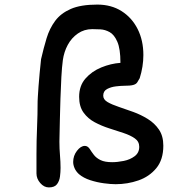

<svg xmlns="http://www.w3.org/2000/svg" viewBox="-20 -777 782 837"><path d="M193 40Q172 40 155.5 21Q139 2 139 -21V-105Q139 -164 141.5 -220.5Q144 -277 144 -336Q144 -338 145 -356Q146 -374 148 -401.5Q150 -429 153 -460Q156 -491 159 -519Q170 -567 183 -610Q196 -653 220.5 -686Q245 -719 288.5 -738Q332 -757 404 -757Q465 -757 510 -728.5Q555 -700 580 -650.5Q605 -601 605 -537Q605 -487 589 -436Q583 -425 578 -417.5Q573 -410 560.5 -406.5Q548 -403 519 -403Q507 -403 485.5 -400.5Q464 -398 447 -389Q430 -380 430 -360Q430 -343 449 -332Q468 -321 498 -311Q528 -301 561 -289Q594 -277 624 -258.5Q654 -240 673 -212Q692 -184 692 -142Q692 -81 661.5 -44Q631 -7 583.5 9.5Q536 26 484 26Q463 26 433 22Q403 18 373.5 8.5Q344 -1 324 -18Q311 -30 305 -44Q299 -58 299 -71Q299 -98 315.5 -119.5Q332 -141 350 -141Q362 -141 371 -128Q379 -115 389.5 -101.5Q400 -88 418.5 -79Q437 -70 469 -70Q492 -70 519.5 -75.5Q547 -81 567 -96Q587 -111 587 -137Q587 -160 568 -173.5Q549 -187 519 -197Q489 -207 456 -217.5Q423 -228 393 -244Q363 -260 344 -286.5Q325 -313 325 -355Q325 -403 352.5 -434.5Q380 -466 421.5 -483Q463 -500 505 -503V-504Q505 -564 491.5 -595Q478 -626 458 -637Q438 -648 417.5 -649Q397 -650 382 -650Q347 -650 319.5 -631Q292 -612 275.5 -581.5Q259 -551 254 -515Q250 -486 247.5 -441Q245 -396 243.5 -347Q242 -298 241 -255Q240 -212 239.5 -185Q239 -158 239 -159Q239 -129 241.5 -100Q244 -71 244 -45Q244 -27 241.5 -7.5Q239 12 228.5 26Q218 40 193 40Z"/></svg>

Font: Fuzzy Bubbles
Style: Bold
Weight: 700
Designer: Robert E. Leuschke
Foundry: Robert E. Leuschke
Version: Version 1.010; ttfautohint (v1.8.3)